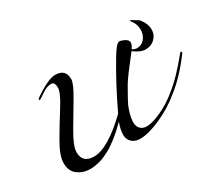

<svg xmlns="http://www.w3.org/2000/svg" viewBox="-103 -707 1035 923"><g transform="rotate(-30 415.0 -245.0)"><path d="M690 -98Q634 -51 564.5 -20Q495 11 449 11Q420 11 403 -5Q386 -21 386 -45Q386 -76 400 -112Q399 -111 387.5 -100Q376 -89 371.5 -84.5Q367 -80 353.5 -68.5Q340 -57 332 -51Q324 -45 309.5 -34.5Q295 -24 284 -18Q273 -12 257.5 -4.5Q242 3 228.5 7Q215 11 199 14Q183 17 168 17Q130 17 100 -4.5Q70 -26 70 -72Q70 -113 109.5 -180.5Q149 -248 188.5 -310.5Q228 -373 228 -400Q228 -432 208 -432Q201 -432 194 -430.5Q187 -429 182 -427Q177 -425 169 -420.5Q161 -416 158 -414Q155 -412 146 -406Q137 -400 134 -398Q125 -392 124 -392Q120 -392 120 -396Q120 -400 126 -404Q207 -460 246 -460Q304 -460 304 -404Q304 -379 265.5 -315Q227 -251 188.5 -185Q150 -119 150 -86Q150 -26 214 -26Q291 -26 416 -147Q478 -278 543 -386Q578 -445 593 -445Q605 -445 622.5 -436Q640 -427 640 -413Q640 -401 627 -382Q641 -374 654 -374Q679 -374 695.5 -394.5Q712 -415 712 -443Q712 -476 690 -502Q688 -504 688 -505Q688 -507 690 -507Q692 -507 702 -501L730 -484Q758 -451 758 -417Q758 -388 737.5 -368Q717 -348 686 -348Q657 -348 622 -375Q616 -367 575.5 -315Q535 -263 519 -233Q517 -229 508 -213.5Q499 -198 495.5 -191.5Q492 -185 484.5 -170.5Q477 -156 473.5 -146Q470 -136 466 -123Q462 -110 460 -97.5Q458 -85 458 -73Q458 -52 470.5 -38.5Q483 -25 506 -25Q538 -25 589 -49Q640 -73 682 -108Q744 -156 818 -248Q822 -254 826 -254Q830 -254 830 -250Q830 -248 828 -244Q760 -152 690 -98Z"/></g></svg>

Font: Miama Nueva
Style: Medium
Weight: 400
Italic angle: -28°
Version: Version 1.0